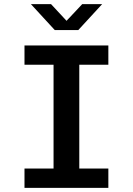

<svg xmlns="http://www.w3.org/2000/svg" viewBox="-20 -905 640 925"><path d="M98 0V-93H238V-593H98V-686H502V-593H362V-93H502V0ZM244 -760 129 -885H226L318 -786H283L376 -885H472L357 -760Z"/></svg>

Font: Chivo Mono Medium Medium
Style: Regular
Weight: 500
Monospace: yes
Version: Version 1.008